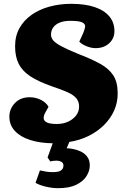

<svg xmlns="http://www.w3.org/2000/svg" viewBox="-20 -736 665 1005"><path d="M284 249Q253 249 219.5 241Q186 233 166 221L189 156Q207 160 222.5 162.5Q238 165 257 165Q271 165 283.5 162.5Q296 160 304 152Q312 144 312 130Q312 117 301 111Q290 105 274.5 105Q259 105 243 109L229 88L256 14Q188 13 137 -3.5Q86 -20 57.5 -51Q29 -82 29 -125Q29 -166 58 -196.5Q87 -227 136 -227Q166 -227 193.5 -213.5Q221 -200 234 -177L219 -150Q209 -134 208.5 -119Q208 -104 224.5 -95.5Q241 -87 278 -87Q309 -87 335 -98.5Q361 -110 377.5 -130.5Q394 -151 394 -178Q394 -204 379.5 -221.5Q365 -239 334 -253Q303 -267 252 -284Q181 -309 139 -336.5Q97 -364 78 -401.5Q59 -439 59 -494Q59 -548 82 -589Q105 -630 145.5 -658.5Q186 -687 239.5 -701.5Q293 -716 353 -716Q425 -716 475.5 -699Q526 -682 552.5 -650Q579 -618 579 -573Q579 -535 551.5 -509.5Q524 -484 480 -484Q458 -484 433 -494Q408 -504 395 -518L416 -564Q423 -581 425.5 -595Q428 -609 412 -618Q396 -627 347 -627Q317 -627 294.5 -618.5Q272 -610 259.5 -593.5Q247 -577 247 -555Q247 -538 259 -524Q271 -510 302 -493.5Q333 -477 389 -454Q457 -428 503.5 -402.5Q550 -377 573 -341.5Q596 -306 596 -247Q596 -199 577.5 -157.5Q559 -116 525 -82Q491 -48 445 -25Q399 -2 343 7L329 40Q341 40 360.5 43.5Q380 47 400.5 56Q421 65 435.5 83Q450 101 450 130Q450 158 433 185.5Q416 213 379.5 231Q343 249 284 249Z"/></svg>

Font: Literata Black
Style: Italic
Weight: 900
Italic angle: -2°
Designer: Latin by Veronika Burian and Jose Scaglione. Greek by Irene Vlachou. Cyrillic by Vera Evstafieva
Foundry: TypeTogether
Version: Version 3.002